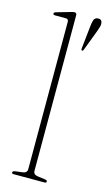

<svg xmlns="http://www.w3.org/2000/svg" viewBox="-114 -764 454 806"><g transform="rotate(15 113.0 -361.5)"><path d="M115 -712V-36.5Q115 -20 134 -17.5L167.5 -13Q176.5 -12 176.5 -5.5Q176.5 0 168 0H34Q26 0 26 -5.5Q26 -11.5 36.5 -13.5L69 -17.5Q88 -20 88 -36V-676.5Q88 -689 76.5 -689H29.5Q21 -689 21 -695Q21 -700 29.5 -702.5L90.5 -720Q100.5 -723 105.5 -723Q115 -723 115 -712ZM183.5 -676.5Q185.5 -697.5 189 -709.2Q192.5 -721 204.5 -723Q222.5 -726 225.5 -709.5Q227 -702 224.5 -692.5Q222 -683 218 -672.5L183 -580Q181 -575 177 -575.5Q173 -576 173.5 -583.5Z"/></g></svg>

Font: Fraunces 144pt Soft Thin
Style: Regular
Weight: 100
Version: Version 1.000;[0bf87f6ff]